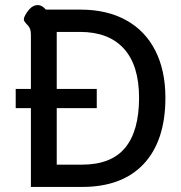

<svg xmlns="http://www.w3.org/2000/svg" viewBox="-20 -738 715 758"><path d="M633 -352Q633 -183 548 -91.5Q463 0 304 0H102V-311H42V-387H102V-598Q102 -617 97.5 -626.5Q93 -636 84 -644Q78 -651 75.5 -655.5Q73 -660 75 -668Q82 -686 96.5 -702Q111 -718 129 -718Q146 -718 161 -700H299Q402 -700 477.5 -658.5Q553 -617 593 -538.5Q633 -460 633 -352ZM529 -352Q529 -480 469 -546Q409 -612 296 -612H204V-387H362V-311H204V-88H304Q419 -88 474 -154.5Q529 -221 529 -352Z"/></svg>

Font: Niramit Medium
Style: Regular
Weight: 500
Designer: Katatrad Aksorn Co.,Ltd.
Foundry: Cadson Demak Co.,Ltd.
Version: Version 1.000; ttfautohint (v1.6)